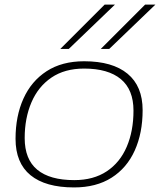

<svg xmlns="http://www.w3.org/2000/svg" viewBox="-20 -810 701 840"><path d="M304 10Q179 10 113.5 -43.5Q48 -97 48 -203Q48 -302 82.5 -378.5Q117 -455 184 -498.5Q251 -542 348 -542Q472 -542 538 -487.5Q604 -433 604 -328Q604 -228 569.5 -151.5Q535 -75 468 -32.5Q401 10 304 10ZM305 -22Q389 -22 447 -60.5Q505 -99 534.5 -168Q564 -237 564 -326Q564 -418 508.5 -464Q453 -510 348 -510Q263 -510 205 -470.5Q147 -431 117.5 -362Q88 -293 88 -206Q88 -113 143 -67.5Q198 -22 305 -22ZM421 -596 615 -790H660L458 -596ZM244 -596 438 -790H483L281 -596Z"/></svg>

Font: Georama Extended ExtraLight
Style: Italic
Weight: 200
Width: 7
Italic angle: -9°
Designer: Jean-Baptiste Levee
Foundry: Production Type
Version: Version 1.000